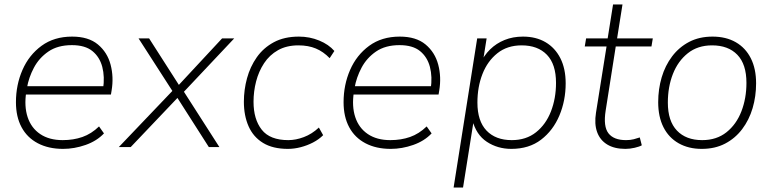

<svg xmlns="http://www.w3.org/2000/svg" viewBox="-20 -655 3438 855"><path d="M261 8Q196 8 148.5 -17Q101 -42 76 -88.5Q51 -135 51 -200Q51 -277 80 -343.5Q109 -410 165 -451Q221 -492 301 -492Q374 -492 416 -457Q458 -422 472.5 -367Q487 -312 477 -252L474 -234H80L86 -271H458L439 -259Q447 -313 435.5 -357Q424 -401 391.5 -427.5Q359 -454 300 -454Q237 -454 195.5 -425.5Q154 -397 131 -353.5Q108 -310 100 -264L97 -246Q87 -182 103 -133.5Q119 -85 159 -58Q199 -31 259 -31Q307 -31 347 -45Q387 -59 421 -92L443 -61Q411 -27 361 -9.5Q311 8 261 8Z M509 0 758 -261 756 -237 597 -484H644L781 -270H770L969 -484H1023L793 -240L791 -259L957 0H910L765 -227L776 -225L562 0Z M1262 8Q1195 8 1151.5 -18.5Q1108 -45 1087 -92.5Q1066 -140 1066 -202Q1066 -255 1080 -306.5Q1094 -358 1123.5 -400Q1153 -442 1199.5 -467Q1246 -492 1311 -492Q1359 -492 1401.5 -474.5Q1444 -457 1469 -428L1448 -396Q1420 -425 1386.5 -439Q1353 -453 1309 -453Q1256 -453 1218 -431.5Q1180 -410 1156 -373.5Q1132 -337 1120.5 -292.5Q1109 -248 1109 -202Q1109 -124 1145.5 -77.5Q1182 -31 1264 -31Q1297 -31 1333 -44.5Q1369 -58 1400 -87L1419 -53Q1400 -34 1374 -20.5Q1348 -7 1319 0.5Q1290 8 1262 8Z M1720 8Q1655 8 1607.5 -17Q1560 -42 1535 -88.5Q1510 -135 1510 -200Q1510 -277 1539 -343.5Q1568 -410 1624 -451Q1680 -492 1760 -492Q1833 -492 1875 -457Q1917 -422 1931.5 -367Q1946 -312 1936 -252L1933 -234H1539L1545 -271H1917L1898 -259Q1906 -313 1894.5 -357Q1883 -401 1850.5 -427.5Q1818 -454 1759 -454Q1696 -454 1654.5 -425.5Q1613 -397 1590 -353.5Q1567 -310 1559 -264L1556 -246Q1546 -182 1562 -133.5Q1578 -85 1618 -58Q1658 -31 1718 -31Q1766 -31 1806 -45Q1846 -59 1880 -92L1902 -61Q1870 -27 1820 -9.5Q1770 8 1720 8Z M2000 180 2105 -484H2147L2129 -371H2118Q2135 -408 2162.5 -435Q2190 -462 2227 -477Q2264 -492 2309 -492Q2367 -492 2409.5 -467Q2452 -442 2475.5 -395.5Q2499 -349 2499 -284Q2499 -207 2471 -140.5Q2443 -74 2389.5 -33Q2336 8 2257 8Q2196 8 2148 -23.5Q2100 -55 2083 -122H2090L2042 180ZM2259 -31Q2323 -31 2367 -66Q2411 -101 2433.5 -159Q2456 -217 2456 -286Q2456 -369 2415.5 -411Q2375 -453 2303 -453Q2239 -453 2195 -418Q2151 -383 2128.5 -325.5Q2106 -268 2106 -198Q2106 -116 2146.5 -73.5Q2187 -31 2259 -31Z M2765 8Q2716 8 2684 -11.5Q2652 -31 2639 -67Q2626 -103 2634 -153L2681 -448H2584L2590 -484H2686L2710 -635H2752L2728 -484H2887L2881 -448H2722L2677 -162Q2666 -92 2689.5 -61.5Q2713 -31 2768 -31Q2787 -31 2802.5 -35Q2818 -39 2829 -43L2838 -8Q2828 -2 2806.5 3Q2785 8 2765 8Z M3105 8Q3046 8 3002 -17Q2958 -42 2934.5 -88.5Q2911 -135 2911 -200Q2911 -258 2926.5 -310.5Q2942 -363 2973 -404Q3004 -445 3049 -468.5Q3094 -492 3153 -492Q3213 -492 3256.5 -467Q3300 -442 3323.5 -395.5Q3347 -349 3347 -284Q3347 -226 3331.5 -173.5Q3316 -121 3285 -80Q3254 -39 3209 -15.5Q3164 8 3105 8ZM3107 -31Q3171 -31 3215 -66Q3259 -101 3281.5 -159Q3304 -217 3304 -286Q3304 -369 3263.5 -411Q3223 -453 3151 -453Q3087 -453 3043 -418Q2999 -383 2976.5 -325.5Q2954 -268 2954 -198Q2954 -116 2994.5 -73.5Q3035 -31 3107 -31Z"/></svg>

Font: Nunito Sans 12pt ExtraLight 12pt ExtraLight
Style: Italic
Weight: 250
Italic angle: -9°
Version: Version 3.101;gftools[0.9.27]